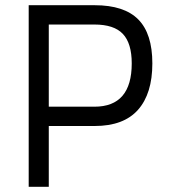

<svg xmlns="http://www.w3.org/2000/svg" viewBox="-20 -716 646 736"><path d="M343 -233H167V0H90V-696H343Q456 -696 510 -641.5Q564 -587 564 -473Q564 -357 509 -295Q454 -233 343 -233ZM167 -307H342Q485 -307 485 -473Q485 -550 451 -586Q417 -622 342 -622H167Z"/></svg>

Font: TypoPRO Titillium Text
Style: 400 wt
Weight: 400
Designer: Accademia di Belle Arti di Urbino and others
Foundry: Accademia di Belle Arti di Urbino and others.
Version: Version 25.000